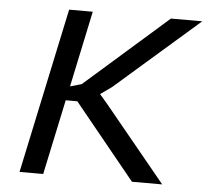

<svg xmlns="http://www.w3.org/2000/svg" viewBox="-49 -714 828 766"><g transform="rotate(5 365.0 -331.0)"><path d="M56.6 0ZM261.7 -300.8H215.3L151.4 0H56.6L197.3 -662.1H292L227.5 -357.4L273.4 -370.6L605 -662.1H730.5L394.5 -369.1L349.6 -337.4L381.8 -299.8L627.9 0H506.8Z"/></g></svg>

Font: PT Astra Sans
Style: Italic
Weight: 400
Italic angle: -16°
Designer: A.Korolkova, I. Chaeva
Foundry: ParaType Ltd
Version: Version 1.001; ttfautohint (v1.6)